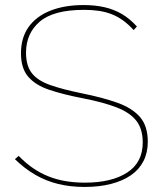

<svg xmlns="http://www.w3.org/2000/svg" viewBox="-20 -735 642 760"><path d="M509 -616Q488 -639 466.5 -654.5Q445 -670 421.5 -679Q398 -688 371.5 -692Q345 -696 313 -696Q192 -696 137.5 -649.5Q83 -603 83 -526Q83 -475 106 -445.5Q129 -416 178.5 -398.5Q228 -381 307 -365Q386 -349 444 -328.5Q502 -308 533.5 -272.5Q565 -237 565 -174Q565 -131 548 -97.5Q531 -64 498.5 -41.5Q466 -19 419.5 -7Q373 5 315 5Q258 5 209.5 -7Q161 -19 119 -43.5Q77 -68 39 -105L54 -118Q81 -90 110 -70Q139 -50 171.5 -37Q204 -24 240 -18Q276 -12 316 -12Q422 -12 483.5 -52Q545 -92 545 -171Q545 -224 520 -256.5Q495 -289 442.5 -309.5Q390 -330 308 -346Q230 -361 175 -379.5Q120 -398 91.5 -431.5Q63 -465 63 -524Q63 -586 93.5 -628.5Q124 -671 180 -693Q236 -715 311 -715Q356 -715 393.5 -706.5Q431 -698 462.5 -679.5Q494 -661 522 -630Z"/></svg>

Font: Raleway Thin
Style: Regular
Weight: 100
Designer: Matt McInerney, Pablo Impallari, Rodrigo Fuenzalida
Foundry: Matt McInerney, Pablo Impallari, Rodrigo Fuenzalida
Version: Version 4.026